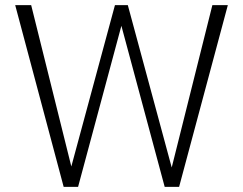

<svg xmlns="http://www.w3.org/2000/svg" viewBox="-20 -725 942 745"><path d="M227 0 39 -705H101L263 -54H250L426 -705H476L652 -54H641L804 -705H864L675 0H619L448 -636H454L283 0Z"/></svg>

Font: Nunito Sans 10pt Condensed Light
Style: Regular
Weight: 300
Width: 3
Designer: Vernon Adams
Foundry: Vernon Adams
Version: Version 3.101;gftools[0.9.27]